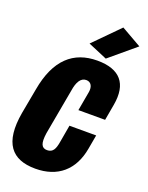

<svg xmlns="http://www.w3.org/2000/svg" viewBox="-179 -1044 877 1138"><g transform="rotate(20 259.5 -474.5)"><path d="M190.4 8.3C331.5 8.3 421.9 -69.8 446.8 -210.4L462.9 -300.3H294.4L274.9 -189C267.6 -146.5 255.9 -118.7 218.8 -118.7C183.6 -118.7 171.4 -144.5 181.2 -211.4L233.4 -499.5C241.7 -554.7 261.2 -588.9 295.9 -588.9C327.6 -588.9 339.8 -561.5 334.5 -528.3L312.5 -405.3H481L499 -506.8C523.9 -647.5 461.4 -719.7 318.8 -719.7C168.5 -719.7 68.4 -631.8 33.7 -434.6L4.4 -275.9C-30.8 -75.2 41.5 8.3 190.4 8.3ZM360.4 -747.6 522.9 -883.8 395.5 -956.5 239.7 -798.8Z"/></g></svg>

Font: Roboto Flex Super Cond Black
Style: Italic
Weight: 900
Width: 3
Italic angle: -10°
Designer: Berlow after Robertson
Foundry: Google
Version: Version 3.200;Glyphs 3.3 (3311)